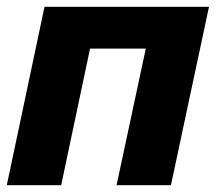

<svg xmlns="http://www.w3.org/2000/svg" viewBox="-20 -545 635 565"><path d="M0 0 111 -525H595L483 0H323L409 -402H245L160 0Z"/></svg>

Font: Raleway-v4020 ExtraBold
Style: Italic
Weight: 800
Italic angle: -12°
Designer: Matt McInerney, Pablo Impallari, Rodrigo Fuenzalida
Foundry: Matt McInerney, Pablo Impallari, Rodrigo Fuenzalida
Version: Version 4.020;PS 004.020;hotconv 1.0.88;makeotf.lib2.5.64775